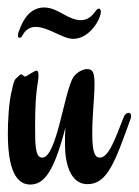

<svg xmlns="http://www.w3.org/2000/svg" viewBox="-20 -487 371 514"><path d="M330 -170C331 -172 331 -174 331 -177C331 -182 328 -185 324 -185C319 -185 314 -181 311 -173C285 -105 269 -65 247 -65C236 -65 227 -75 227 -128C227 -187 233 -220 233 -263C233 -294 228 -302 213 -302C201 -302 185 -293 176 -280C151 -238 132 -65 93 -65C74 -65 74 -101 74 -148C74 -193 75 -230 82 -271C83 -278 83 -283 83 -287C83 -294 81 -298 78 -298C72 -298 51 -282 47 -282C43 -282 41 -288 37 -288C33 -288 29 -282 21 -275C18 -271 14 -258 13 -250C3 -216 1 -157 1 -129C1 -13 34 7 61 7C99 7 125 -29 155 -145C154 -132 154 -115 154 -99C154 -53 167 6 214 6C268 6 288 -54 330 -170ZM176 -383C220 -383 250 -436 250 -456C250 -460 248 -464 245 -464C242 -464 240 -462 237 -459C226 -442 213 -433 196 -433C183 -433 167 -439 148 -450C135 -457 118 -467 98 -467C49 -467 34 -411 29 -399C28 -396 28 -394 28 -391C28 -387 30 -386 33 -386C36 -386 38 -388 40 -392C48 -407 60 -415 75 -415C110 -415 147 -383 176 -383Z"/></svg>

Font: Engagement
Style: Regular
Weight: 400
Designer: Astigmatic (AOETI)
Foundry: Astigmatic (AOETI)
Version: Version 1.000